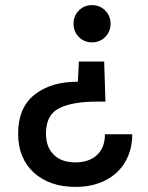

<svg xmlns="http://www.w3.org/2000/svg" viewBox="-20 -581 578 752"><path d="M340 -561Q371 -561 392 -540Q413 -519 413 -488Q413 -457 392 -436Q371 -415 340 -415Q310 -415 289 -436Q268 -457 268 -488Q268 -519 289 -540Q310 -561 340 -561ZM276 151Q174 151 112.5 95Q51 39 51 -58Q51 -159 115 -210Q179 -261 285 -261L289 -340H388L393 -183H360Q263 -183 211.5 -157Q160 -131 160 -58Q160 -5 190.5 25Q221 55 275 55Q329 55 360 26Q391 -3 391 -55H498Q498 5 471 52Q444 99 393.5 125Q343 151 276 151Z"/></svg>

Font: A Bank Premium Med
Style: Regular
Weight: 500
Designer: Ninad Kale (Devanagari), Jonny Pinhorn (Latin), Htun Naung (Myanmar)
Foundry: Indian Type Foundry
Version: 4.004